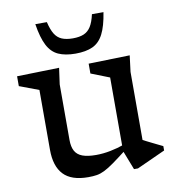

<svg xmlns="http://www.w3.org/2000/svg" viewBox="-82 -801 814 885"><g transform="rotate(-10 325.0 -358.5)"><path d="M204.5 -174Q204.5 -142 215.2 -122.2Q226 -102.5 250 -93.5Q274 -84.5 313.5 -84.5Q347 -84.5 381.8 -91.5Q416.5 -98.5 444 -108.5L452.5 -86Q410 -53 382.8 -33.5Q355.5 -14 336.5 -4.8Q317.5 4.5 300.5 7.2Q283.5 10 260.5 10Q181.5 10 144.8 -29Q108 -68 108 -144.5V-425L17.5 -459V-505L215 -510L204.5 -434ZM474 10 439 -80V-425L352.5 -459V-505L545.5 -510L536 -434V-115.5Q540.5 -113 552 -107.2Q563.5 -101.5 577.5 -94.5Q591.5 -87.5 604.5 -81.2Q617.5 -75 625.5 -71V-50.5L492.5 10ZM301.5 -632.5Q332.5 -632.5 353 -641.2Q373.5 -650 386.2 -670.5Q399 -691 407 -727H461Q451 -662.5 432.2 -626.2Q413.5 -590 381.8 -575.5Q350 -561 301.5 -561Q253.5 -561 221.5 -575.5Q189.5 -590 170.8 -626.2Q152 -662.5 142 -727H196Q204.5 -691 217 -670.5Q229.5 -650 250.2 -641.2Q271 -632.5 301.5 -632.5Z"/></g></svg>

Font: Newsreader 7pt
Style: Regular
Weight: 400
Designer: Hugues Gentile
Foundry: Production Type
Version: Version 1.003